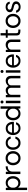

<svg xmlns="http://www.w3.org/2000/svg" viewBox="3090 -3880 1046 7265"><g transform="rotate(-90 3612.5 -248.0)"><path d="M329 -555Q441 -555 510.5 -476.5Q580 -398 580 -278Q580 -158 509 -77Q438 4 326 4Q210 4 144 -88V255H52V-550H135L144 -467Q206 -555 329 -555ZM313 -78Q392 -78 440.5 -135.5Q489 -193 489 -278Q489 -364 440.5 -421Q392 -478 313 -478Q250 -478 204 -436.5Q158 -395 144 -330V-225Q158 -160 204 -119Q250 -78 313 -78Z M952 -555 951 -476Q862 -481 807 -435.5Q752 -390 752 -298V0H658V-550H742L752 -450Q801 -562 952 -555Z M1451.5 -74.5Q1376 7 1259 7Q1142 7 1066.5 -74.5Q991 -156 991 -276Q991 -396 1066 -477.5Q1141 -559 1259 -559Q1377 -559 1452 -477.5Q1527 -396 1527 -276Q1527 -156 1451.5 -74.5ZM1435 -276Q1435 -362 1386.5 -419.5Q1338 -477 1259 -477Q1180 -477 1131.5 -419.5Q1083 -362 1083 -276Q1083 -191 1131.5 -133.5Q1180 -76 1259 -76Q1338 -76 1386.5 -133.5Q1435 -191 1435 -276Z M1833 6Q1719 6 1647.5 -74.5Q1576 -155 1576 -277Q1576 -399 1647 -477Q1718 -555 1833 -555Q1938 -555 2003 -500Q2068 -445 2078 -366H1994Q1986 -414 1942.5 -446Q1899 -478 1840 -478Q1760 -478 1713 -423.5Q1666 -369 1666 -277Q1666 -184 1713.5 -128.5Q1761 -73 1841 -73Q1898 -73 1939 -105.5Q1980 -138 1994 -188H2076Q2060 -107 1998 -50.5Q1936 6 1833 6Z M2635 -278Q2635 -269 2633 -245H2221Q2224 -163 2273 -116.5Q2322 -70 2385 -69Q2445 -68 2484.5 -94Q2524 -120 2538 -164H2617Q2613 -136 2598.5 -108.5Q2584 -81 2558 -54Q2532 -27 2488 -11Q2444 5 2389 5Q2274 4 2203.5 -75.5Q2133 -155 2133 -274Q2133 -396 2201.5 -475Q2270 -554 2388 -554Q2501 -554 2568 -478Q2635 -402 2635 -278ZM2388 -478Q2317 -478 2274.5 -433.5Q2232 -389 2223 -314H2549Q2541 -389 2499.5 -433.5Q2458 -478 2388 -478Z M3220 -750V0H3141L3132 -87Q3066 5 2944 5Q2832 5 2762 -73.5Q2692 -152 2692 -272Q2692 -392 2762.5 -473.5Q2833 -555 2945 -555Q3060 -555 3129 -462V-750ZM2959 -72Q3022 -72 3068 -113Q3114 -154 3129 -219V-325Q3114 -390 3068 -431Q3022 -472 2959 -472Q2881 -472 2832 -415Q2783 -358 2783 -272Q2783 -187 2832 -129.5Q2881 -72 2959 -72Z M3385 -637Q3362 -637 3345.5 -653.5Q3329 -670 3329 -694Q3329 -717 3345.5 -734Q3362 -751 3385 -751Q3409 -751 3425.5 -734Q3442 -717 3442 -694Q3442 -670 3425.5 -653.5Q3409 -637 3385 -637ZM3340 -550H3432V0H3340Z M4186 -555Q4272 -555 4322.5 -503Q4373 -451 4373 -362V0H4280V-352Q4280 -408 4249 -441Q4218 -474 4162 -474Q4103 -474 4059 -438Q4015 -402 4015 -346V0H3923V-352Q3923 -408 3891 -441Q3859 -474 3804 -474Q3745 -474 3701.5 -438Q3658 -402 3658 -346V0H3565V-550H3649L3653 -471Q3680 -509 3727.5 -532Q3775 -555 3827 -555Q3934 -555 3990 -449Q4019 -496 4073 -525.5Q4127 -555 4186 -555Z M4540 -637Q4517 -637 4500.5 -653.5Q4484 -670 4484 -694Q4484 -717 4500.5 -734Q4517 -751 4540 -751Q4564 -751 4580.5 -734Q4597 -717 4597 -694Q4597 -670 4580.5 -653.5Q4564 -637 4540 -637ZM4495 -550H4587V0H4495Z M5186 -278Q5186 -269 5184 -245H4772Q4775 -163 4824 -116.5Q4873 -70 4936 -69Q4996 -68 5035.5 -94Q5075 -120 5089 -164H5168Q5164 -136 5149.5 -108.5Q5135 -81 5109 -54Q5083 -27 5039 -11Q4995 5 4940 5Q4825 4 4754.5 -75.5Q4684 -155 4684 -274Q4684 -396 4752.5 -475Q4821 -554 4939 -554Q5052 -554 5119 -478Q5186 -402 5186 -278ZM4939 -478Q4868 -478 4825.5 -433.5Q4783 -389 4774 -314H5100Q5092 -389 5050.5 -433.5Q5009 -478 4939 -478Z M5550 -556Q5640 -556 5694 -501.5Q5748 -447 5748 -355V0H5656V-346Q5656 -404 5620.5 -439Q5585 -474 5526 -474Q5462 -474 5415 -436.5Q5368 -399 5368 -342V0H5276V-550H5356L5365 -468Q5394 -508 5444.5 -532Q5495 -556 5550 -556Z M6067 1Q5988 1 5945 -31Q5902 -63 5902 -149V-479H5816V-552H5902V-750H5991V-552H6121V-478L5989 -479V-159Q5989 -118 6004.5 -98Q6020 -78 6067 -78H6127V1Z M6645.5 -74.5Q6570 7 6453 7Q6336 7 6260.5 -74.5Q6185 -156 6185 -276Q6185 -396 6260 -477.5Q6335 -559 6453 -559Q6571 -559 6646 -477.5Q6721 -396 6721 -276Q6721 -156 6645.5 -74.5ZM6629 -276Q6629 -362 6580.5 -419.5Q6532 -477 6453 -477Q6374 -477 6325.5 -419.5Q6277 -362 6277 -276Q6277 -191 6325.5 -133.5Q6374 -76 6453 -76Q6532 -76 6580.5 -133.5Q6629 -191 6629 -276Z M6984 9Q6882 9 6826 -44Q6770 -97 6765 -162H6846Q6852 -123 6892 -92Q6932 -61 6983 -62Q7034 -63 7066 -89Q7098 -115 7098 -156Q7098 -198 7062 -219.5Q7026 -241 6959 -253Q6879 -269 6831 -301Q6783 -333 6783 -400Q6783 -472 6840.5 -515Q6898 -558 6980 -558Q7066 -558 7119.5 -518Q7173 -478 7181 -402H7102Q7094 -444 7060 -463.5Q7026 -483 6990 -485Q6944 -487 6911 -468Q6878 -449 6878 -411Q6878 -371 6911.5 -353Q6945 -335 7010 -323Q7192 -288 7192 -162Q7192 -88 7133 -39.5Q7074 9 6984 9Z"/></g></svg>

Font: Oakes Grotesk
Style: Regular
Weight: 400
Designer: Samuel Oakes
Foundry: Samuel Oakes
Version: Version 1.000;PS 001.000;hotconv 1.0.88;makeotf.lib2.5.64775